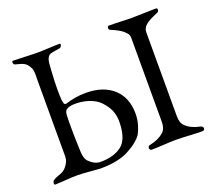

<svg xmlns="http://www.w3.org/2000/svg" viewBox="-112 -803 1074 958"><g transform="rotate(-20 425.0 -324.0)"><path d="M540 3Q534 3 531 -2.5Q528 -8 530 -14.5Q532 -21 540 -22Q588 -32 616 -57Q635 -75 635 -109V-557Q635 -569 629.5 -577Q624 -585 612 -596Q593 -612 550 -630Q547 -631 545 -633.5Q543 -636 543 -639.5Q543 -643 543.5 -645.5Q544 -648 545.5 -650Q547 -652 550 -652Q582 -652 615 -650.5Q648 -649 670 -649Q695 -649 732.5 -650.5Q770 -652 800 -652Q809 -652 808 -642.5Q807 -633 800 -630Q751 -610 734 -595Q715 -579 715 -557V-109Q715 -75 734 -57Q762 -31 810 -22Q813 -21 815.5 -19.5Q818 -18 819.5 -15.5Q821 -13 821.5 -10.5Q822 -8 821.5 -5.5Q821 -3 819.5 -1Q818 1 815.5 2Q813 3 810 3Q781 3 739 0.5Q697 -2 670 -2Q645 -2 606 0.5Q567 3 540 3ZM172 -647Q195 -647 231 -649Q267 -651 288 -651Q297 -651 290 -637Q287 -631 283 -630Q234 -623 226 -618Q210 -608 207 -576Q199 -474 201 -408Q202 -378 205.5 -367Q209 -356 220 -359Q271 -376 327 -376Q419 -376 472.5 -328Q526 -280 526 -194Q526 -163 518 -136.5Q510 -110 502 -95Q494 -80 476 -64.5Q458 -49 451 -45Q444 -41 426 -30Q369 4 266 4Q259 4 215 0Q171 -4 146 -4Q123 -4 82 -1Q41 2 29 2Q23 2 23.5 -7Q24 -16 29 -20Q40 -29 62 -36Q84 -43 95 -54Q123 -82 123 -114V-522Q123 -526 123.5 -537.5Q124 -549 123.5 -554Q123 -559 122 -567.5Q121 -576 118 -582.5Q115 -589 110 -596Q106 -601 103.5 -604.5Q101 -608 96.5 -611Q92 -614 90 -615.5Q88 -617 81.5 -619.5Q75 -622 72.5 -622.5Q70 -623 60 -626Q50 -629 45 -630Q36 -632 36 -645Q37 -650 40 -651Q60 -651 102.5 -649Q145 -647 172 -647ZM436 -179Q437 -230 413 -266.5Q389 -303 362 -318Q317 -343 258 -343Q228 -343 212 -332Q203 -326 201 -307Q198 -245 203 -108Q205 -71 220 -56Q249 -27 280 -27Q350 -27 392 -58.5Q434 -90 436 -179Z"/></g></svg>

Font: EB Garamond
Style: SC
Weight: 400
Version: Version 000.010